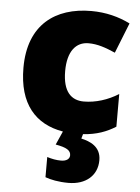

<svg xmlns="http://www.w3.org/2000/svg" viewBox="-56 -607 650 890"><g transform="rotate(5 269.5 -161.5)"><path d="M430 123C430 59 378 39 338 30L344 9C407 5 454 -13 495 -39V-191C446 -160 389 -142 334 -142C276 -142 236 -179 236 -275C236 -368 275 -413 333 -413C375 -413 412 -400 458 -380L514 -521C462 -547 401 -563 333 -563C166 -563 42 -475 42 -274C42 -105 121 -17 250 5L222 68C273 77 293 89 293 112C293 129 278 140 253 140C231 140 210 136 188 129V223C212 232 250 240 296 240C377 240 430 194 430 123Z"/></g></svg>

Font: Noto Sans Malayalam Black
Style: Regular
Weight: 900
Designer: Jelle Bosma - Monotype Design Team
Foundry: Monotype Imaging Inc.
Version: Version 2.104